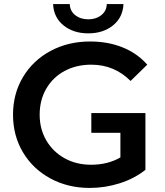

<svg xmlns="http://www.w3.org/2000/svg" viewBox="-20 -914 812 944"><path d="M695 -79Q641 -36 569 -13Q497 10 421 10Q314 10 228 -36.5Q142 -83 93 -165Q44 -247 44 -350Q44 -453 93 -535Q142 -617 228.5 -663.5Q315 -710 423 -710Q511 -710 583 -681Q655 -652 704 -596L622 -516Q542 -596 429 -596Q355 -596 297.5 -565Q240 -534 207.5 -478Q175 -422 175 -350Q175 -280 207.5 -224Q240 -168 297.5 -136Q355 -104 428 -104Q510 -104 572 -140V-261H429V-358H695ZM241 -894H323Q324 -860 350 -839.5Q376 -819 414 -819Q452 -819 478 -839.5Q504 -860 505 -894H587Q584 -828 535.5 -789Q487 -750 414 -750Q341 -750 292.5 -789Q244 -828 241 -894Z"/></svg>

Font: mBank SemiBold
Style: Regular
Weight: 600
Designer: Julieta Ulanovsky
Foundry: Julieta Ulanovsky
Version: Version 7.200